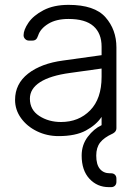

<svg xmlns="http://www.w3.org/2000/svg" viewBox="-20 -550 576 790"><path d="M428 220Q380 220 348 185.5Q316 151 316 90Q316 46 341 13Q366 -20 398 -35V-38V-69Q376 -36 333.5 -13Q291 10 221 10Q173 10 132 -10Q91 -30 66.5 -64Q42 -98 42 -139Q42 -205 95.5 -247Q149 -289 240 -301L398 -323V-358Q398 -413 364.5 -442.5Q331 -472 262 -472Q211 -472 178.5 -452Q146 -432 137 -404Q133 -392 127.5 -387.5Q122 -383 113 -383H99Q90 -383 83.5 -389.5Q77 -396 77 -405Q77 -427 97 -456.5Q117 -486 159 -508Q201 -530 262 -530Q369 -530 414 -479Q459 -428 459 -355V-22Q459 -9 445 -1L443 0Q408 16 392 36.5Q376 57 376 90Q376 127 391 145Q406 163 432 163H437Q447 163 453 169Q459 175 459 185V198Q459 208 453 214Q447 220 437 220ZM231 -48Q304 -48 351 -96Q398 -144 398 -234V-268L269 -250Q187 -239 145 -212Q103 -185 103 -144Q103 -98 141.5 -73Q180 -48 231 -48Z"/></svg>

Font: Rubik AZ
Style: Regular
Weight: 300
Designer: Hubert and Fischer
Foundry: Hubert & Fischer
Version: Version 2.000